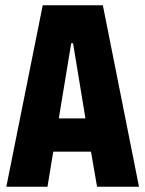

<svg xmlns="http://www.w3.org/2000/svg" viewBox="-20 -708 551 728"><path d="M4 0 142 -688H370L507 0H348L325 -133H182L160 0ZM203 -259H304L257 -544H250Z"/></svg>

Font: Saira Condensed ExtraBold
Style: Regular
Weight: 800
Width: 3
Designer: Hector Gatti with collaboration of the Omnibus-Type team
Foundry: Omnibus-Type
Version: Version 1.101